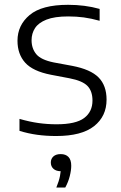

<svg xmlns="http://www.w3.org/2000/svg" viewBox="-20 -570 515 818"><path d="M219.5 9.5Q176.5 9.5 138.2 4.2Q100 -1 63 -12.5V-63.5Q106.5 -51 144 -45.8Q181.5 -40.5 221 -40.5Q303 -40.5 338.5 -67.2Q374 -94 374 -141.5Q374 -182 352.5 -204Q331 -226 276 -236.5L197 -251.5Q120 -266.5 87.2 -303Q54.5 -339.5 54.5 -396.5Q54.5 -462.5 106.2 -506Q158 -549.5 270 -549.5Q306 -549.5 339.2 -545.2Q372.5 -541 404.5 -532V-481.5Q368.5 -491.5 337 -495.8Q305.5 -500 271 -500Q212.5 -500 178.2 -486.5Q144 -473 129.2 -450.2Q114.5 -427.5 114.5 -398.5Q114.5 -363.5 134.5 -339.2Q154.5 -315 209 -304L287.5 -289.5Q366 -274.5 400 -240Q434 -205.5 434 -145.5Q434 -74.5 380.8 -32.5Q327.5 9.5 219.5 9.5ZM220 229Q231.5 201 235.5 180.2Q239.5 159.5 239.5 140L247 159.5H240Q219 159.5 207.8 149.2Q196.5 139 196.5 122.5Q196.5 106.5 207.5 96.5Q218.5 86.5 238.5 86.5Q260 86.5 271.8 98.8Q283.5 111 283.5 136Q283.5 155.5 277.2 180.5Q271 205.5 258 229Z"/></svg>

Font: Encode Sans SemiExpanded Light
Style: Regular
Weight: 300
Width: 6
Designer: Multiple Designers
Foundry: Impallari Type
Version: Version 3.002